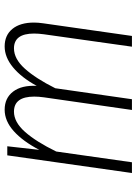

<svg xmlns="http://www.w3.org/2000/svg" viewBox="96 -658 573 804"><g transform="rotate(90 382.0 -255.5)"><path d="M704 -522 630 0H592L607 -134Q571 -65 528.5 -27Q486 11 439 11Q390 11 363 -24.5Q336 -60 339 -123Q304 -59 261.5 -24Q219 11 174 11Q127 11 100.5 -21.5Q74 -54 74 -112Q74 -129 77 -150L130 -522H175L123 -153Q120 -131 120 -112Q120 -28 182 -28Q226 -28 267 -73.5Q308 -119 349 -201L395 -522H440L387 -153Q384 -131 384 -113Q384 -28 447 -28Q491 -28 532 -74.5Q573 -121 614 -205L659 -522Z"/></g></svg>

Font: Fira Sans Condensed ExtraLight
Style: Italic
Weight: 275
Width: 3
Italic angle: -8°
Designer: Carrois Corporate & Edenspiekermann AG
Foundry: Carrois Corporate GbR & Edenspiekermann AG
Version: Version 4.203